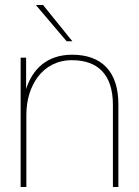

<svg xmlns="http://www.w3.org/2000/svg" viewBox="-20 -752 559 772"><path d="M434 -330V0H456V-333C456 -464 389 -532 270 -532C171 -532 111 -476 85 -394V-520H63V0H86V-291C86 -406 150 -510 269 -510C373 -510 434 -453 434 -330ZM124 -732 248 -586H271L153 -732Z"/></svg>

Font: Aspekta 50
Style: Regular
Weight: 50
Designer: Ivo Dolenc
Version: Version 2.000